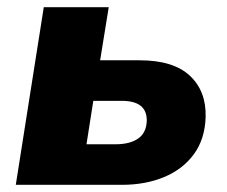

<svg xmlns="http://www.w3.org/2000/svg" viewBox="-20 -515 632 535"><path d="M24 0 102 -495H283L259 -347H369Q463 -347 509 -304Q555 -261 553 -189Q551 -127 520 -85Q489 -43 437 -21.5Q385 0 320 0ZM221 -113H302Q342 -113 365 -129Q388 -145 389 -179Q389 -207 371.5 -220.5Q354 -234 319 -234H240Z"/></svg>

Font: Nunito Sans 11pt Black
Style: Italic
Weight: 900
Italic angle: -9°
Version: Version 3.101;gftools[0.9.27]